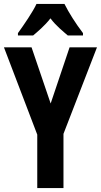

<svg xmlns="http://www.w3.org/2000/svg" viewBox="-20 -954 512 974"><path d="M307 -934H165C148 -896 100 -826 71 -786V-774H148C168 -791 207 -823 236 -861C263 -824 301 -794 324 -774H401V-786C363 -836 329 -890 307 -934ZM237 -429 140 -714H0L169 -271V0H302V-275L472 -714H333Z"/></svg>

Font: Noto Sans Malayalam ExtraCondensed
Style: Bold
Weight: 700
Width: 2
Designer: Jelle Bosma - Monotype Design Team
Foundry: Monotype Imaging Inc.
Version: Version 2.104